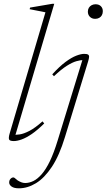

<svg xmlns="http://www.w3.org/2000/svg" viewBox="-20 -735 563 1014"><path d="M220 -670Q211 -672 196.8 -674.8Q182.5 -677.5 166.8 -680.5Q151 -683.5 136.5 -686.5L139 -695L256.5 -715H266.5L58 -10.5L45.5 -23.5Q62.5 -22 84.2 -25.2Q106 -28.5 135.5 -43.8Q165 -59 204.5 -94L213.5 -83Q177.5 -47.5 147.8 -27.2Q118 -7 94.2 1.5Q70.5 10 53 10Q31 10 27.8 1Q24.5 -8 31 -30ZM444 -673.5Q444 -685 449.2 -693.8Q454.5 -702.5 463.8 -707.5Q473 -712.5 484.5 -712.5Q502.5 -712.5 512.8 -702.2Q523 -692 523 -676Q523 -664 518.2 -655Q513.5 -646 504.2 -640.8Q495 -635.5 482.5 -635.5Q465.5 -635.5 454.8 -646.2Q444 -657 444 -673.5ZM323 -11Q293.5 86.5 254 146Q214.5 205.5 170 232.5Q125.5 259.5 80 259.5Q54 259.5 41.2 250.2Q28.5 241 28.5 229Q28.5 217 35.5 209.5Q42.5 202 51 202Q54.5 202 59.8 206.8Q65 211.5 73.5 218Q82.5 223.5 92.2 227.5Q102 231.5 113 231.5Q134.5 231.5 156.5 220.8Q178.5 210 200.5 184.8Q222.5 159.5 243.5 116Q264.5 72.5 284.5 7L418.5 -429L422.5 -418Q405.5 -418 383.5 -411.8Q361.5 -405.5 332.5 -387.2Q303.5 -369 265 -332.5L256 -342.5Q294.5 -384.5 326.2 -408Q358 -431.5 383 -441Q408 -450.5 424 -450.5Q439 -450.5 445 -446.8Q451 -443 450.5 -434.5Q450 -426 445.5 -411Z"/></svg>

Font: Newsreader 16pt 16pt ExtraLight
Style: Italic
Weight: 250
Italic angle: -17°
Version: Version 1.003